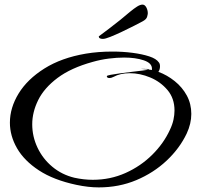

<svg xmlns="http://www.w3.org/2000/svg" viewBox="-20 -776 870 834"><path d="M409 38Q364 38 312 27Q213 6 149 -36Q85 -78 54 -132Q23 -186 23 -243Q23 -308 61 -370Q99 -432 173 -478.5Q247 -525 353 -543Q407 -552 468 -552Q514 -552 556 -546.5Q598 -541 628.5 -531Q659 -521 670 -505Q675 -499 675 -488Q675 -474 668 -464Q706 -450 739 -423.5Q772 -397 791.5 -361Q811 -325 811 -281Q811 -239 791 -196Q760 -131 703.5 -78Q647 -25 572 6.5Q497 38 409 38ZM383 5Q459 5 525 -24.5Q591 -54 641 -103.5Q691 -153 718 -212Q729 -235 733.5 -256Q738 -277 738 -296Q738 -349 707.5 -385Q677 -421 632.5 -439.5Q588 -458 544 -458Q502 -458 473 -442Q463 -437 456 -437Q444 -437 444 -445Q444 -448 460.5 -451Q477 -454 502 -457.5Q527 -461 553.5 -464Q580 -467 599.5 -469.5Q619 -472 625 -474Q612 -475 600 -476Q588 -477 596 -477H597Q627 -477 627 -475Q627 -475 625 -474Q635 -473 640 -472V-478Q640 -502 604.5 -514Q569 -526 519 -526Q488 -526 452.5 -521.5Q417 -517 382 -507Q288 -481 230 -437.5Q172 -394 146 -341.5Q120 -289 120 -236Q120 -183 143 -134.5Q166 -86 207.5 -51.5Q249 -17 303 -4Q344 5 383 5ZM427 -607Q409 -607 409 -618Q428 -632 453 -651Q478 -670 503 -690Q528 -710 545 -725Q562 -739 575.5 -747.5Q589 -756 599 -756Q609 -756 615.5 -744Q622 -732 622 -718Q622 -714 619 -703Q616 -692 599 -683Q586 -676 561.5 -663.5Q537 -651 509.5 -638Q482 -625 459.5 -616Q437 -607 427 -607Z"/></svg>

Font: Grechen Fuemen
Style: Regular
Weight: 400
Designer: Robert E. Leuschke
Foundry: Robert E. Leuschke
Version: Version 1.010; ttfautohint (v1.8.3)